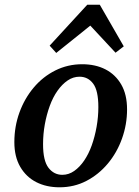

<svg xmlns="http://www.w3.org/2000/svg" viewBox="-20 -782 592 816"><path d="M233 14Q177 14 134 -8Q91 -30 66 -73Q41 -116 41 -178Q41 -244 62.5 -303.5Q84 -363 123 -409.5Q162 -456 215 -482.5Q268 -509 329 -509Q386 -509 428.5 -487Q471 -465 495.5 -422.5Q520 -380 520 -317Q520 -253 498.5 -193Q477 -133 438 -86.5Q399 -40 347 -13Q295 14 233 14ZM245 -39Q272 -39 295.5 -55.5Q319 -72 338 -100Q357 -128 370 -164.5Q383 -201 390.5 -243Q398 -285 398 -327Q398 -397 376 -426.5Q354 -456 318 -456Q291 -456 267.5 -440Q244 -424 224.5 -396.5Q205 -369 191.5 -332Q178 -295 170.5 -253.5Q163 -212 163 -169Q163 -99 186 -69Q209 -39 245 -39ZM471 -558 336 -703H401L219 -557L191 -588L351 -762H404L506 -585Z"/></svg>

Font: Source Serif 4 SemiBold
Style: Italic
Weight: 600
Italic angle: -12°
Designer: Frank Grießhammer
Foundry: Adobe Systems Incorporated
Version: Version 4.004;hotconv 1.0.116;makeotfexe 2.5.65601